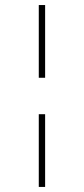

<svg xmlns="http://www.w3.org/2000/svg" viewBox="-20 -615 330 754"><path d="M132.3 -309.6H157.2V-595.2H132.3ZM132.3 119.1H157.2V-166.5H132.3Z"/></svg>

Font: Now ExtraLight
Style: Regular
Weight: 200
Designer: Alfredo Marco Pradil
Foundry: Alfredo Marco Pradil
Version: Version 1.200;hotconv 1.0.109;makeotfexe 2.5.65596